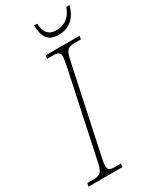

<svg xmlns="http://www.w3.org/2000/svg" viewBox="-239 -947 835 1014"><g transform="rotate(-30 178.0 -440.5)"><path d="M-14 -20H19Q45 -20 58 -26Q71 -32 78.5 -49.5Q86 -67 94 -108L200 -606Q209 -653 209 -663Q209 -682 199 -688Q189 -694 163 -694H130L134 -714H340L336 -694H303Q277 -694 264 -688Q251 -682 243.5 -664.5Q236 -647 228 -606L122 -108Q113 -69 113 -51Q113 -32 123 -26Q133 -20 159 -20H192L188 0H-18ZM159 -881H178Q179 -800 250 -800Q286 -800 313.5 -820Q341 -840 355 -881H374Q361 -827 328 -800Q295 -773 247 -773Q200 -773 179.5 -800.5Q159 -828 159 -881Z"/></g></svg>

Font: Noto Serif NarrowThin
Style: Italic
Weight: 250
Width: 4
Italic angle: -12°
Designer: Monotype Design Team
Foundry: Monotype Imaging Inc.
Version: Version 1.001